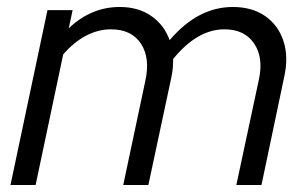

<svg xmlns="http://www.w3.org/2000/svg" viewBox="-20 -530 882 550"><path d="M10 0 116 -501H188L177 -449Q241 -510 323 -510Q376 -510 413 -484.5Q450 -459 466 -415Q507 -463 552 -486.5Q597 -510 647 -510Q702 -510 739.5 -484Q777 -458 792 -412.5Q807 -367 794 -309L729 0H657L722 -304Q735 -366 707.5 -406Q680 -446 623 -446Q545 -446 476 -361Q476 -349 475 -336Q474 -323 471 -309L405 0H333L396 -297Q411 -363 384 -404.5Q357 -446 298 -446Q261 -446 226 -427.5Q191 -409 161 -374L82 0Z"/></svg>

Font: Red Hat Display VF
Style: Italic
Weight: 300
Italic angle: -12°
Designer: Pentagram, MCKL
Foundry: Pentagram, MCKL
Version: Version 1.023